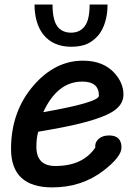

<svg xmlns="http://www.w3.org/2000/svg" viewBox="-20 -819 591 847"><path d="M346.7 -551.3Q437.4 -551.3 487.2 -494.4Q524.6 -451.3 524.6 -402.1Q524.6 -353.3 470.3 -322.6Q397.9 -281.5 204.6 -247.7L148.7 -237.9Q140.5 -210.3 140.5 -171.8Q140.5 -86.7 224.1 -86.7Q345.6 -86.7 400.5 -168.2Q397.4 -189.7 414.4 -205.6Q431.8 -221.5 461 -221.5Q515.9 -221.5 515.9 -168.2Q515.9 -127.7 437.9 -67.2Q341 7.7 210.8 7.7Q28.7 7.7 28.7 -162.1Q28.7 -326.7 127.7 -441.5Q222.6 -551.3 345.6 -551.3ZM342.1 -459Q233.3 -459 170.8 -324.1Q416.4 -367.2 416.4 -396.9Q416.4 -459 343.6 -459ZM454.4 -799Q454.4 -756.9 444.1 -722.6Q433.8 -688.2 414.9 -664.6Q392.8 -638.5 364.9 -625.6Q336.9 -612.8 293.8 -612.8Q253.8 -612.8 223.6 -626.2Q193.3 -639.5 172.8 -664.6Q152.8 -688.7 142.6 -723.1Q132.3 -757.4 132.3 -799H211.8Q211.8 -732.8 232.3 -703.8Q252.8 -674.9 293.8 -674.9Q332.3 -674.9 353.8 -703.3Q375.4 -731.8 375.4 -799Z"/></svg>

Font: Myanmar Handwriting
Style: Regular
Weight: 400
Designer: Khon Soe Zaw Thu
Foundry: PaOh Unicode khonsoezawthu@gmail.com and @hotmail.com
Version: Version 1.30 November 9, 2016